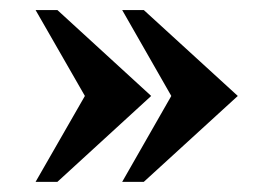

<svg xmlns="http://www.w3.org/2000/svg" viewBox="-20 -397 518 382"><path d="M453.1 -206.1 266.1 -35.2H223.1L320.8 -206.1L223.1 -377H266.1ZM280.8 -206.1 94.2 -35.2H50.8L148.9 -206.1L50.8 -377H94.2Z"/></svg>

Font: Unna-Bold
Style: Bold
Weight: 700
Designer: Jorge de Buen U.
Foundry: Omnibus-Type
Version: Version 2.006;PS 002.006;hotconv 1.0.70;makeotf.lib2.5.58329